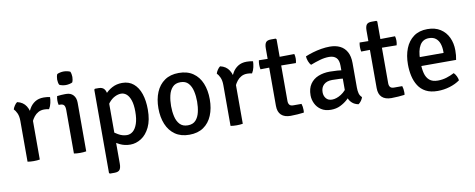

<svg xmlns="http://www.w3.org/2000/svg" viewBox="-73 -1029 3931 1590"><g transform="rotate(-10 1893.0 -234.0)"><path d="M363.5 -495Q363.5 -474 357.5 -446.2Q351.5 -418.5 338 -397.5Q328.5 -400 318 -400.8Q307.5 -401.5 297.5 -402Q269 -402 247.8 -390.2Q226.5 -378.5 211.8 -359.8Q197 -341 186.5 -318.5Q176 -296 169.5 -274.5L154.5 -293.5Q155.5 -329 164 -365.2Q172.5 -401.5 190.2 -432.2Q208 -463 237.8 -481.8Q267.5 -500.5 310 -500.5Q323.5 -500.5 336.2 -499.2Q349 -498 363.5 -495ZM50 -446Q53.5 -459.5 64.5 -476.2Q75.5 -493 87.5 -501Q137.5 -490 162 -450.8Q186.5 -411.5 190 -352V0Q179.5 2 166 3Q152.5 4 138.5 4Q124.5 4 111 3Q97.5 2 87 0V-343Q87 -383 75 -408.5Q63 -434 50 -446Z M580.5 0Q570 2 556.5 3Q543 4 529 4Q515 4 501.5 3Q488 2 477 0V-366.5Q477 -393 467.8 -405.8Q458.5 -418.5 433.5 -418.5H422.5Q418 -436.5 418 -455Q418 -464 419 -473.2Q420 -482.5 422.5 -492.5Q441.5 -495 458.2 -496Q475 -497 486 -497H499.5Q537 -497 558.8 -473.2Q580.5 -449.5 580.5 -408.5ZM446.5 -627Q446.5 -638 448.8 -650.5Q451 -663 455.5 -672Q464.5 -677 480.2 -680.5Q496 -684 510.5 -684Q524.5 -684 541 -680.5Q557.5 -677 565.5 -672Q570 -663 572.2 -650.2Q574.5 -637.5 574.5 -627Q574.5 -616.5 572.2 -604Q570 -591.5 565.5 -582.5Q558.5 -577.5 541.5 -573.8Q524.5 -570 510.5 -570Q496 -570 480 -573.5Q464 -577 455.5 -582.5Q451 -591.5 448.8 -604Q446.5 -616.5 446.5 -627Z M773 -498Q806 -498 821.2 -476.8Q836.5 -455.5 836.5 -417V149.5Q836.5 183.5 824.8 199.5Q813 215.5 780.5 215.5H741.5L735 209V-491.5L741.5 -498ZM1143 -253Q1143 -163.5 1115 -105.5Q1087 -47.5 1043 -19.5Q999 8.5 951 8.5Q903.5 8.5 863.2 -11.2Q823 -31 788.5 -56.5L800 -138Q829 -115.5 864.2 -94.8Q899.5 -74 937 -74Q965 -74 987.8 -93.2Q1010.5 -112.5 1024.2 -152.5Q1038 -192.5 1038 -253.5Q1038 -313 1025.2 -349.8Q1012.5 -386.5 992 -403.5Q971.5 -420.5 947 -420.5Q922 -420.5 894.5 -407Q867 -393.5 843.5 -365Q820 -336.5 807 -291.5L786 -368Q795.5 -401.5 821.5 -433.5Q847.5 -465.5 885.8 -486Q924 -506.5 971 -506.5Q1028 -506.5 1066.2 -474.2Q1104.5 -442 1123.8 -385Q1143 -328 1143 -253Z M1663 -247Q1663 -170.5 1638.5 -111.8Q1614 -53 1566 -20Q1518 13 1446.5 13Q1375.5 13 1327.5 -20.5Q1279.5 -54 1255.2 -112.8Q1231 -171.5 1231 -247Q1231 -323 1255.5 -381.5Q1280 -440 1328 -473.2Q1376 -506.5 1446.5 -506.5Q1518.5 -506.5 1566.8 -473.2Q1615 -440 1639 -381.5Q1663 -323 1663 -247ZM1337.5 -247Q1337.5 -200.5 1347 -159Q1356.5 -117.5 1380.5 -91.8Q1404.5 -66 1447.5 -66Q1490.5 -66 1514 -91.8Q1537.5 -117.5 1547 -159Q1556.5 -200.5 1556.5 -247Q1556.5 -293.5 1547 -335Q1537.5 -376.5 1514 -402.5Q1490.5 -428.5 1447.5 -428.5Q1404.5 -428.5 1380.5 -402.5Q1356.5 -376.5 1347 -335Q1337.5 -293.5 1337.5 -247Z M2070.5 -495Q2070.5 -474 2064.5 -446.2Q2058.5 -418.5 2045 -397.5Q2035.5 -400 2025 -400.8Q2014.5 -401.5 2004.5 -402Q1976 -402 1954.8 -390.2Q1933.5 -378.5 1918.8 -359.8Q1904 -341 1893.5 -318.5Q1883 -296 1876.5 -274.5L1861.5 -293.5Q1862.5 -329 1871 -365.2Q1879.5 -401.5 1897.2 -432.2Q1915 -463 1944.8 -481.8Q1974.5 -500.5 2017 -500.5Q2030.5 -500.5 2043.2 -499.2Q2056 -498 2070.5 -495ZM1757 -446Q1760.5 -459.5 1771.5 -476.2Q1782.5 -493 1794.5 -501Q1844.5 -490 1869 -450.8Q1893.5 -411.5 1897 -352V0Q1886.5 2 1873 3Q1859.5 4 1845.5 4Q1831.5 4 1818 3Q1804.5 2 1794 0V-343Q1794 -383 1782 -408.5Q1770 -434 1757 -446Z M2193 -581Q2193 -615.5 2204.5 -631.2Q2216 -647 2248.5 -647H2287.5L2294 -640V-121Q2294 -101 2303.5 -89.2Q2313 -77.5 2335.5 -77.5H2404.5Q2412.5 -54 2412.5 -25.5Q2412.5 -20 2412.2 -14Q2412 -8 2410.5 -3Q2385.5 0 2357 2.2Q2328.5 4.5 2299 4.5Q2248 4.5 2220.5 -21.2Q2193 -47 2193 -98.5ZM2417.5 -494.5Q2422.5 -476 2422.5 -457Q2422.5 -436 2417.5 -418.5L2254 -420.5L2119.5 -418.5Q2115.5 -437 2115.5 -457Q2115.5 -475 2119.5 -494.5L2255.5 -492.5Z M2490.5 -134Q2490.5 -191.5 2515.8 -228.2Q2541 -265 2584.2 -282.5Q2627.5 -300 2682 -300Q2709.5 -300 2745 -297.5Q2780.5 -295 2811 -288V-218.5Q2784 -225 2750.8 -226.8Q2717.5 -228.5 2688.5 -228.5Q2643 -228.5 2618 -205.2Q2593 -182 2593 -141.5Q2593 -111 2610.5 -89.8Q2628 -68.5 2660.5 -68.5Q2697 -68.5 2737.5 -94Q2778 -119.5 2806 -169L2822 -90Q2804 -69 2777.5 -45Q2751 -21 2716.2 -4Q2681.5 13 2637.5 13Q2588 13 2555.2 -9Q2522.5 -31 2506.5 -64.8Q2490.5 -98.5 2490.5 -134ZM2907.5 -46Q2904 -32 2892.8 -16.2Q2881.5 -0.5 2869 7.5Q2837.5 1 2818 -16Q2798.5 -33 2789 -56.8Q2779.5 -80.5 2777.5 -107V-332.5Q2777.5 -379.5 2756.2 -400.2Q2735 -421 2696 -421Q2658.5 -421 2618.5 -409.5Q2578.5 -398 2538.5 -382.5Q2526.5 -395 2518.2 -416.8Q2510 -438.5 2509 -458.5Q2537 -470.5 2572.2 -481Q2607.5 -491.5 2645 -497.8Q2682.5 -504 2716.5 -504Q2766 -504 2802.5 -486Q2839 -468 2859.2 -431Q2879.5 -394 2879.5 -336.5V-131.5Q2879.5 -103.5 2885 -82.2Q2890.5 -61 2907.5 -46Z M3040 -581Q3040 -615.5 3051.5 -631.2Q3063 -647 3095.5 -647H3134.5L3141 -640V-121Q3141 -101 3150.5 -89.2Q3160 -77.5 3182.5 -77.5H3251.5Q3259.5 -54 3259.5 -25.5Q3259.5 -20 3259.2 -14Q3259 -8 3257.5 -3Q3232.5 0 3204 2.2Q3175.5 4.5 3146 4.5Q3095 4.5 3067.5 -21.2Q3040 -47 3040 -98.5ZM3264.5 -494.5Q3269.5 -476 3269.5 -457Q3269.5 -436 3264.5 -418.5L3101 -420.5L2966.5 -418.5Q2962.5 -437 2962.5 -457Q2962.5 -475 2966.5 -494.5L3102.5 -492.5Z M3394 -214V-289H3636.5V-302Q3636.5 -337 3626.8 -366.2Q3617 -395.5 3595.2 -413Q3573.5 -430.5 3537.5 -430.5Q3486.5 -430.5 3461 -387.5Q3435.5 -344.5 3435.5 -269V-237.5Q3435.5 -190.5 3445.2 -152.8Q3455 -115 3480 -93.2Q3505 -71.5 3551 -71.5Q3588.5 -71.5 3623.5 -82.2Q3658.5 -93 3690 -109.5Q3703 -97 3711.8 -78.2Q3720.5 -59.5 3722.5 -43.5Q3687 -17.5 3637.2 -2.2Q3587.5 13 3535 13Q3475.5 13 3435.8 -8Q3396 -29 3372.8 -65.8Q3349.5 -102.5 3339.2 -149Q3329 -195.5 3329 -246Q3329 -320.5 3352.2 -379.5Q3375.5 -438.5 3422 -472.5Q3468.5 -506.5 3537.5 -506.5Q3602.5 -506.5 3646.8 -478Q3691 -449.5 3713.5 -401.2Q3736 -353 3736 -293.5Q3736 -269.5 3734.2 -252.2Q3732.5 -235 3728.5 -214Z"/></g></svg>

Font: Signika
Style: Regular
Weight: 400
Designer: Anna Giedry
Foundry: Anna Giedry
Version: Version 2.001